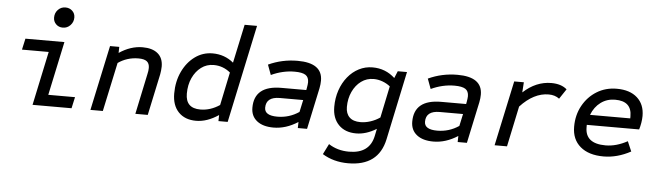

<svg xmlns="http://www.w3.org/2000/svg" viewBox="-54 -944 4748 1388"><g transform="rotate(5 2320.0 -250.0)"><path d="M195 0 278 -391H84L102 -472H385L302 -82H496L478 0ZM364 -575Q334 -575 314.5 -594.5Q295 -614 295 -642Q295 -676 317 -699Q339 -722 371 -722Q401 -722 421 -703Q441 -684 441 -655Q441 -622 418.5 -598.5Q396 -575 364 -575Z M615 0 716 -472H783L782 -428Q865 -484 952 -484Q1023 -484 1062 -451.5Q1101 -419 1101 -357Q1101 -342 1099 -327Q1097 -312 1095 -300L1031 0H941L1003 -294Q1006 -306 1007.5 -317.5Q1009 -329 1009 -339Q1009 -371 990 -386Q971 -401 929 -401Q887 -401 849.5 -389Q812 -377 781 -355L705 0Z M1382 12Q1301 12 1254.5 -36.5Q1208 -85 1208 -171Q1208 -259 1241.5 -330Q1275 -401 1332 -442.5Q1389 -484 1460 -484Q1547 -484 1612 -430L1672 -710H1762L1611 0H1544L1545 -44Q1462 12 1382 12ZM1406 -72Q1479 -72 1546 -117L1596 -357Q1543 -401 1475 -401Q1424 -401 1384.5 -371.5Q1345 -342 1322 -292Q1299 -242 1299 -178Q1299 -72 1406 -72Z M1944 12Q1867 12 1823.5 -22.5Q1780 -57 1780 -118Q1780 -279 1977 -279H2157L2160 -295Q2162 -307 2163.5 -317.5Q2165 -328 2165 -336Q2165 -373 2141 -388.5Q2117 -404 2062 -404Q1976 -404 1892 -365L1865 -438Q1964 -484 2077 -484Q2257 -484 2257 -356Q2257 -343 2255.5 -329Q2254 -315 2251 -300L2187 0H2120L2121 -44Q2034 12 1944 12ZM1965 -69Q2051 -69 2122 -117L2141 -205H1972Q1872 -205 1872 -126Q1872 -69 1965 -69Z M2504 222Q2398 222 2317 172L2355 96Q2419 138 2503 138Q2652 138 2679 9L2690 -44Q2615 2 2543 2Q2462 2 2415.5 -46Q2369 -94 2369 -176Q2369 -240 2388 -296Q2407 -352 2441.5 -394.5Q2476 -437 2522 -460.5Q2568 -484 2621 -484Q2715 -484 2783 -421L2804 -472H2871L2766 25Q2724 222 2504 222ZM2567 -82Q2602 -82 2639 -94Q2676 -106 2708 -128L2756 -358Q2731 -378 2699.5 -389.5Q2668 -401 2636 -401Q2585 -401 2545.5 -372Q2506 -343 2483 -293.5Q2460 -244 2460 -183Q2460 -135 2487 -108.5Q2514 -82 2567 -82Z M3104 12Q3027 12 2983.5 -22.5Q2940 -57 2940 -118Q2940 -279 3137 -279H3317L3320 -295Q3322 -307 3323.5 -317.5Q3325 -328 3325 -336Q3325 -373 3301 -388.5Q3277 -404 3222 -404Q3136 -404 3052 -365L3025 -438Q3124 -484 3237 -484Q3417 -484 3417 -356Q3417 -343 3415.5 -329Q3414 -315 3411 -300L3347 0H3280L3281 -44Q3194 12 3104 12ZM3125 -69Q3211 -69 3282 -117L3301 -205H3132Q3032 -205 3032 -126Q3032 -69 3125 -69Z M3548 0 3649 -472H3719L3714 -398Q3807 -484 3918 -484Q3990 -484 4031 -448L3983 -376Q3952 -400 3906 -400Q3798 -400 3700 -294L3638 0Z M4339 12Q4231 12 4170 -40Q4109 -92 4109 -184Q4109 -269 4146.5 -337Q4184 -405 4248 -444.5Q4312 -484 4393 -484Q4488 -484 4541.5 -436Q4595 -388 4595 -304Q4595 -281 4590.5 -254Q4586 -227 4579 -205H4199V-187Q4199 -69 4347 -69Q4424 -69 4505 -113L4536 -41Q4438 12 4339 12ZM4216 -279H4508V-295Q4508 -404 4388 -404Q4329 -404 4284 -371Q4239 -338 4216 -279Z"/></g></svg>

Font: Sometype Mono Medium
Style: Italic
Weight: 500
Italic angle: -12°
Monospace: yes
Designer: Ryoichi Tsunekawa
Foundry: Dharma Type
Version: Version 1.000; ttfautohint (v1.8.3)